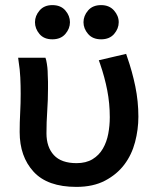

<svg xmlns="http://www.w3.org/2000/svg" viewBox="-20 -720 613 752"><path d="M376 -700Q408 -700 426.5 -679Q445 -658 445 -633Q445 -608 427 -587Q409 -566 376 -566Q343 -566 325 -587Q307 -608 307 -633Q307 -658 325 -679Q343 -700 376 -700ZM185 -700Q218 -700 236 -679Q254 -658 254 -633Q254 -608 236 -587Q218 -566 185 -566Q152 -566 134.5 -587Q117 -608 117 -633Q117 -658 135 -679Q153 -700 185 -700ZM158 -494 161 -484Q164 -470 165.5 -456Q167 -442 167 -427Q168 -414 168 -400Q168 -386 168 -372Q168 -329 165 -285.5Q162 -242 162 -198Q162 -144 191 -112.5Q220 -81 280 -81Q317 -81 342.5 -96.5Q368 -112 383 -138Q398 -164 404 -196Q410 -228 410 -261Q410 -315 400 -366.5Q390 -418 372 -470L367 -484L474 -509L478 -497Q498 -440 510 -381.5Q522 -323 522 -263Q522 -213 509 -163.5Q496 -114 467 -75.5Q438 -37 391.5 -12.5Q345 12 279 12Q166 12 111.5 -47.5Q57 -107 57 -203Q57 -241 59 -278Q61 -315 61 -353Q61 -385 59.5 -416.5Q58 -448 53 -479L51 -494Z"/></svg>

Font: Codetta
Style: Bold
Weight: 700
Designer: Ulrich Proeller
Foundry: PROSA GmbH
Version: Version 2.00;September 29, 2018;FontCreator 11.5.0.2427 64-b